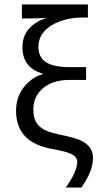

<svg xmlns="http://www.w3.org/2000/svg" viewBox="-20 -651 463 869"><path d="M369.6 -289.1H292Q219.2 -289.1 175 -252Q130.9 -214.8 130.9 -156.2Q130.9 -123 141.1 -102.5Q151.4 -82 170.9 -69.6Q190.4 -57.1 218.5 -49.6Q246.6 -42 282.2 -34.7Q342.8 -22.5 371.8 1.2Q400.9 24.9 400.9 64Q400.9 91.8 389.4 123.3Q377.9 154.8 348.6 197.8H277.3Q301.8 165 315.7 134.3Q329.6 103.5 329.6 82Q329.6 60.1 305.9 47.6Q282.2 35.2 222.7 24.4Q137.2 10.3 95 -32.7Q52.7 -75.7 52.7 -150.4Q52.7 -209.5 86.4 -254.4Q120.1 -299.3 172.9 -315.4V-317.9Q81.5 -344.7 81.5 -437.5Q81.5 -487.3 111.3 -521Q141.1 -554.7 192.9 -570.8Q158.7 -567.4 110.4 -567.4H79.1V-630.9H377.9V-571.8H354Q299.8 -571.8 253.2 -555.2Q206.5 -538.6 180.2 -508.8Q153.8 -479 153.8 -439.5Q153.8 -391.6 188.2 -369.4Q222.7 -347.2 295.4 -347.2H369.6Z"/></svg>

Font: XL-Viking
Style: Regular
Weight: 400
Foundry: Ascender Corporation
Version: Version 1.10 March 23, 2015